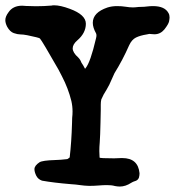

<svg xmlns="http://www.w3.org/2000/svg" viewBox="-35 -659 654 718"><path d="M413.1 38.6Q404.3 38.6 394.5 36.6Q382.8 33.2 365.2 33.2Q350.1 33.2 333.5 34.7Q316.9 36.1 298.3 36.1Q280.3 35.6 264.4 33.2Q248.5 30.8 231 29.8Q165.5 24.4 122.1 16.6Q106.9 11.2 100.3 -2.4Q93.8 -16.1 93.8 -26.4Q93.8 -39.6 112.8 -52.2Q124 -59.1 170.4 -60.5Q191.4 -61 216.3 -64Q218.3 -64.5 221.9 -67.4Q225.6 -70.3 225.6 -70.3Q232.4 -128.4 234.4 -199.2L234.9 -218.3Q236.3 -230.5 236.3 -241.7Q236.3 -262.2 231.9 -281.2Q220.2 -328.6 196.8 -373.5L183.6 -398.9Q122.6 -505.9 114.3 -515.1Q111.8 -518.1 66.9 -527.3Q51.3 -530.3 41 -530.3Q30.8 -530.3 16.6 -535.2Q2.4 -540 -8.3 -559.1Q-15.1 -572.8 -15.1 -583.5Q-15.1 -597.2 -3.4 -612.8Q13.2 -637.7 47.9 -637.7L62.5 -636.7Q81.5 -635.7 99.6 -635.7Q129.9 -635.7 158.2 -638.2Q161.1 -639.2 167 -639.2Q190.9 -639.2 226.1 -626Q286.1 -604 286.1 -570.3Q286.1 -535.6 254.4 -508.3Q236.8 -493.2 236.8 -478Q237.3 -461.9 257.3 -444.3Q265.6 -436 269 -425.8Q270 -423.3 271 -422.4Q275.9 -415.5 279.3 -408.7Q282.7 -401.9 283.7 -400.4Q284.7 -398.9 280.3 -399.4Q281.2 -399.4 285.2 -404.3Q303.2 -426.3 323.7 -514.2Q325.7 -522 325.7 -525.4Q325.7 -531.7 324.2 -534.2Q312 -556.2 312 -573.7Q312 -612.3 366.7 -630.9Q383.3 -636.2 402.8 -636.2Q419.9 -636.2 434.8 -633.8Q449.7 -631.3 462.4 -631.3Q467.8 -631.3 472.2 -631.8Q483.4 -633.3 493.9 -633.3Q504.4 -633.3 515.1 -634.8Q525.9 -636.2 537.1 -636.2Q581.5 -636.2 595.2 -609.9Q599.1 -603.5 599.1 -593.8Q599.1 -588.9 597.2 -578.9Q595.2 -568.8 579.6 -548.8Q564.5 -530.8 542.5 -530.8Q536.6 -530.8 532 -531.5Q527.3 -532.2 523.4 -532.2Q521 -532.2 514.2 -530.3Q489.3 -526.4 473.4 -518.6Q457.5 -510.7 447.8 -489.3Q423.8 -434.6 393.1 -385.3L373.5 -341.8L363.8 -324.2Q351.6 -305.7 343.8 -287.1Q341.8 -278.3 341.8 -267.6V-248L340.8 -199.7Q339.8 -151.4 337.9 -125.5Q336.4 -109.4 336.4 -94.2Q336.4 -81.5 337.4 -69.8Q337.9 -66.9 391.6 -66.9Q401.9 -66.9 418.5 -67.9H422.4Q481.4 -67.9 486.8 -11.2L486.3 -3.4Q484.9 14.6 468.8 18.6Q462.4 20.5 456.1 24.4Q434.6 38.6 413.1 38.6Z"/></svg>

Font: X Typewriter
Style: Bold
Weight: 700
Designer: GGBot
Version: 0.10